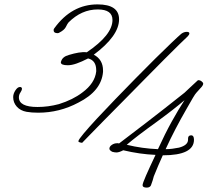

<svg xmlns="http://www.w3.org/2000/svg" viewBox="-20 -856 959 874"><path d="M154 -343Q139 -343 125.5 -344Q112 -345 101 -347Q73 -352 56.5 -370.5Q40 -389 40 -414Q40 -429 50 -444.5Q60 -460 71 -460Q80 -460 80 -451Q80 -446 73 -435Q66 -425 66 -413Q66 -369 151 -369Q199 -369 248 -382Q312 -402 355 -435Q412 -477 418 -531V-536Q418 -581 381 -590Q352 -575 329 -567Q306 -559 289 -559Q257 -559 257 -572Q257 -575 258 -576Q264 -598 294 -606Q317 -613 337.5 -616.5Q358 -620 375 -618Q492 -697 492 -765Q492 -813 425 -813Q351 -813 292 -754Q288 -750 279 -732Q272 -719 251 -708Q247 -705 242 -705Q224 -705 224 -719Q224 -723 227 -727Q306 -836 424 -836Q522 -836 522 -768Q522 -693 407 -607Q449 -585 449 -535V-529Q442 -442 337 -389Q251 -343 154 -343ZM648 -2Q629 -2 629 -13Q629 -21 644.5 -56.5Q660 -92 688 -151Q616 -154 541 -172Q522 -162 510 -162Q502 -162 491 -165Q478 -172 478 -179Q478 -189 489 -196.5Q500 -204 513 -204H518Q519 -203 522 -203Q572 -241 647 -298.5Q722 -356 820 -434Q831 -444 845.5 -458Q860 -472 880 -490Q881 -491 885 -491Q891 -491 898 -485.5Q905 -480 905 -475Q905 -467 891 -453Q887 -449 883 -444Q879 -439 874 -434Q869 -429 858 -410.5Q847 -392 829 -360Q803 -315 779 -269Q755 -223 734 -177Q750 -177 765 -179Q780 -181 795 -184Q836 -195 836 -220V-225Q836 -240 850 -240Q863 -240 863 -220Q863 -149 721 -149Q711 -127 700.5 -102.5Q690 -78 680 -53Q678 -45 675 -35Q672 -25 667 -12Q662 -2 648 -2ZM699 -177Q731 -247 762 -303Q793 -359 820 -400Q798 -381 766 -356Q734 -331 693 -301Q647 -268 613 -242Q579 -216 557 -197Q626 -180 699 -177ZM354 -206Q350 -206 343 -208Q336 -210 337 -214Q338 -221 361 -248.5Q384 -276 421.5 -316.5Q459 -357 504.5 -404Q550 -451 597 -499Q644 -547 686.5 -589Q729 -631 760.5 -661Q792 -691 805 -702Q817 -711 830 -711Q842 -711 842 -704Q842 -698 834 -690Q826 -683 797.5 -655Q769 -627 727.5 -585.5Q686 -544 638 -495Q590 -446 542 -397.5Q494 -349 453.5 -308Q413 -267 386.5 -239.5Q360 -212 354 -206Z"/></svg>

Font: Oooh Baby
Style: Regular
Weight: 400
Designer: Robert E. Leuschke
Foundry: Robert E. Leuschke
Version: Version 1.011; ttfautohint (v1.8.3)